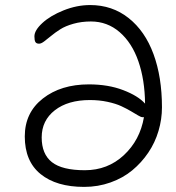

<svg xmlns="http://www.w3.org/2000/svg" viewBox="-20 -730 695 760"><path d="M313 9.8Q203.1 9.8 140.6 -41Q78.1 -91.8 78.1 -189.9Q78.1 -284.2 149.7 -340.1Q221.2 -396 332 -396Q408.2 -396 467.5 -373.3Q526.9 -350.6 554.2 -319.8Q553.2 -414.1 527.8 -487.3Q502.4 -560.5 453.6 -602.8Q404.8 -645 339.8 -645Q302.7 -645 270.8 -636Q238.8 -627 218.5 -614Q198.2 -601.1 182.6 -588.1Q167 -575.2 155 -566.2Q143.1 -557.1 134.8 -557.1Q124 -557.1 120.1 -563.7Q116.2 -570.3 116.2 -585.9Q116.2 -609.9 147.7 -638.9Q179.2 -668 231.7 -689Q284.2 -710 336.9 -710Q424.3 -710 489.3 -658.4Q554.2 -606.9 587.6 -515.9Q621.1 -424.8 621.1 -305.2Q621.1 -257.8 607.4 -211.7Q593.8 -165.5 566.9 -125.7Q540 -85.9 503.4 -55.7Q466.8 -25.4 417.5 -7.8Q368.2 9.8 313 9.8ZM145 -186Q145 -120.1 185.5 -88.1Q226.1 -56.2 315.9 -56.2Q406.2 -56.2 470.2 -115.7Q534.2 -175.3 549.8 -266.1H543.9Q538.1 -266.1 526.4 -273.2Q514.6 -280.3 498 -290Q481.4 -299.8 460 -309.8Q438.5 -319.8 405.8 -326.9Q373 -334 335.9 -334Q249 -334 197 -293.5Q145 -252.9 145 -186Z"/></svg>

Font: Shantell Sans Normal
Style: Regular
Weight: 300
Designer: Stephen Nixon, Anya Danilova, Shantell Martin
Foundry: Arrow Type
Version: Version 1.006;[559af2be0]